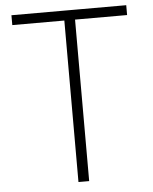

<svg xmlns="http://www.w3.org/2000/svg" viewBox="-55 -846 711 893"><g transform="rotate(-5 300.0 -400.0)"><path d="M275 0V-800H325V0ZM32 -754V-800H568V-754Z"/></g></svg>

Font: Victor Mono Thin Thin
Style: Regular
Weight: 250
Monospace: yes
Version: Version 1.561;gftools[0.9.30]